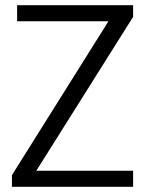

<svg xmlns="http://www.w3.org/2000/svg" viewBox="-20 -720 558 740"><path d="M26 -45 398 -638H46V-700H493V-655L120 -62H493V0H26Z"/></svg>

Font: Pathway Extreme 8pt Thin 12pt Light
Style: Regular
Weight: 300
Version: Version 1.001;gftools[0.9.26]